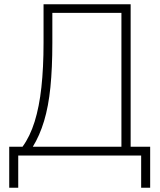

<svg xmlns="http://www.w3.org/2000/svg" viewBox="-20 -725 746 895"><path d="M23 150V-41H85Q120 -89 141.5 -158Q163 -227 173 -318.5Q183 -410 183 -525V-705H589V-41H680V150H638V0H65V150ZM133 -41H546V-665H224V-525Q224 -408 215 -318.5Q206 -229 185.5 -161Q165 -93 133 -41Z"/></svg>

Font: Nunito Sans 10pt SemiCondensed ExtraLight
Style: Regular
Weight: 250
Width: 4
Designer: Vernon Adams
Foundry: Vernon Adams
Version: Version 3.101;gftools[0.9.27]